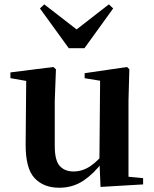

<svg xmlns="http://www.w3.org/2000/svg" viewBox="-20 -857 718 893"><path d="M255.7 16.2Q182.1 16.2 140.2 -29.3Q98.3 -74.7 99.3 -187.9L102 -497.7L132 -475.4L28.4 -493.5V-520.2L228 -545.4L240.2 -534.8L234.7 -388.7V-177.8Q234.7 -111 257.7 -85.3Q280.7 -59.5 321.8 -59.5Q364.7 -59.5 402.5 -85.8Q440.3 -112.1 469.6 -153.8L503.2 -103H456Q418.4 -51 368.8 -17.4Q319.2 16.2 255.7 16.2ZM447.6 12.4 442.4 -109.4V-111.9L445.6 -481.6L373.7 -493.2V-516.6L570.9 -545.4L581.6 -534.8L577.6 -388.7V-35L645.6 -28.5V0.7ZM185.9 -836.7 373 -691.7H299.7L486.3 -836.7L506.4 -817.8L372.7 -632.7H299.9L165.8 -817.8Z"/></svg>

Font: Noto Serif HK ExtraLight
Style: Regular
Weight: 200
Designer: Ryoko NISHIZUKA 西塚涼子 (kana & ideographs); Frank Grießhammer (Latin, Greek & Cyrillic); Wenlong ZHANG 张文龙 (bopomofo); San
Foundry: Adobe
Version: Version 2.002-H1;hotconv 1.1.0;makeotfexe 2.6.0